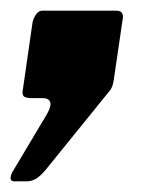

<svg xmlns="http://www.w3.org/2000/svg" viewBox="-37 -184 310 360"><path d="M-10 156Q-22 156 -14 139L51 30Q60 14 57 7Q54 0 43 0H23Q11 0 7.5 -3.5Q4 -7 6 -17L24 -142Q26 -151 31 -157.5Q36 -164 42 -164H181Q196 -164 193 -148L176 -32Q175 -26 173 -21Q171 -16 168 -13L49 134Q38 147 30 151.5Q22 156 12 156H-10Z"/></svg>

Font: Libre Franklin
Style: Bold Italic
Weight: 700
Italic angle: -8°
Designer: Pablo Impallari, Rodrigo Fuenzalida, Nhung Nguyen
Foundry: Impallari Type
Version: Version 3.000